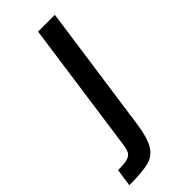

<svg xmlns="http://www.w3.org/2000/svg" viewBox="-318 -549 784 784"><g transform="rotate(-45 74.0 -156.5)"><path d="M-76 121Q-39 121 -22 116Q-5 111 1.5 100.5Q8 90 12 67L93 -510H190L112 42Q102 113 82 145.5Q62 178 25.5 187.5Q-11 197 -87 197Z"/></g></svg>

Font: Assailand Medium
Style: Italic
Weight: 500
Italic angle: -8°
Designer: Hector Gatti with collaboration of the Omnibus-Type team
Foundry: Omnibus-Type
Version: Version 0.072;October 19, 2019;FontCreator 12.0.0.2547 64-bi